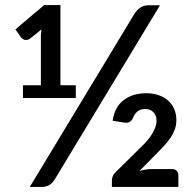

<svg xmlns="http://www.w3.org/2000/svg" viewBox="-20 -741 770 761"><path d="M198 -31.5Q186.5 -13 173.8 -6.5Q161 0 143.5 0H98L511.5 -684Q522 -701 535.5 -710.5Q549 -720 568 -720H614ZM280.5 -403V-352.5H71V-403H142V-601L144.5 -624.5L99 -588Q93.5 -584 88.2 -583Q83 -582 78.5 -583Q74 -584 70.2 -586.5Q66.5 -589 64.5 -591.5L41 -624.5L155 -721H219.5V-403ZM661 -71Q673.5 -71 680.2 -64.2Q687 -57.5 687 -46V0H423.5V-25.5Q423.5 -33 426.5 -41.5Q429.5 -50 436.5 -57L544 -163Q556 -174.5 566.2 -187Q576.5 -199.5 584 -212.2Q591.5 -225 596 -237.8Q600.5 -250.5 600.5 -262.5Q600.5 -284 588 -296.5Q575.5 -309 556 -309Q536.5 -309 524.5 -299Q512.5 -289 506 -271Q500 -261 492.5 -257Q485 -253 469.5 -255.5L426.5 -262.5Q434.5 -317.5 470.5 -344.5Q506.5 -371.5 560 -371.5Q587.5 -371.5 609.8 -363.5Q632 -355.5 647.2 -341.5Q662.5 -327.5 670.8 -308Q679 -288.5 679 -265.5Q679 -245 672.8 -228Q666.5 -211 656 -195.2Q645.5 -179.5 632 -165Q618.5 -150.5 604 -135.5L532.5 -63Q545.5 -67 557.8 -69Q570 -71 581 -71Z"/></svg>

Font: Lato SemiBold
Style: Regular
Weight: 600
Designer: Lukasz Dziedzic with Adam Twardoch and Botio Nikoltchev
Foundry: tyPoland Lukasz Dziedzic
Version: Version 2.015; 2015-08-06; http://www.latofonts.com/